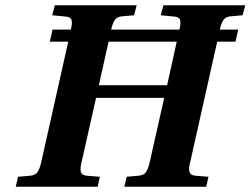

<svg xmlns="http://www.w3.org/2000/svg" viewBox="-20 -712 955 732"><path d="M356.9 -387.2H617.2L653.8 -553.2H394ZM40 0 48.8 -38.1 94.2 -42Q114.3 -43.5 123 -55.9Q131.8 -68.4 138.2 -98.1L240.2 -553.2H169.9L180.2 -599.1H250Q256.3 -624 252.7 -635.7Q249 -647.5 230 -648.9L179.2 -653.8L189 -691.9H501L491.2 -653.8L446.8 -649.9Q427.2 -648.4 418.7 -637.2Q410.2 -626 403.8 -599.1H664.1Q670.4 -624 666.7 -635.7Q663.1 -647.5 644 -648.9L592.8 -653.8L603 -691.9H915L904.8 -653.8L860.8 -649.9Q841.3 -648.4 832.8 -637.2Q824.2 -626 817.9 -599.1H888.2L877.9 -553.2H808.1L706.1 -98.1Q698.7 -71.3 702.1 -57.6Q705.6 -43.9 725.1 -42L774.9 -38.1L766.1 0H454.1L462.9 -38.1L507.8 -42Q527.8 -43.5 536.6 -55.9Q545.4 -68.4 551.8 -98.1L606 -338.9H346.2L292 -98.1Q284.7 -71.3 288.1 -57.6Q291.5 -43.9 311 -42L360.8 -38.1L352.1 0Z"/></svg>

Font: Linguistics Pro
Style: Bold Italic
Weight: 700
Italic angle: -12°
Designer: Stefan Peev, Context Ltd
Foundry: Stefan Peev, Context Ltd
Version: Version 001.000